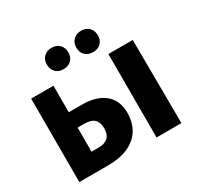

<svg xmlns="http://www.w3.org/2000/svg" viewBox="-184 -1100 1342 1311"><g transform="rotate(-30 486.5 -444.5)"><path d="M81 0V-658H257V-138H314Q361 -138 386.5 -161.5Q412 -185 412 -233Q412 -281 387.5 -304.5Q363 -328 307 -328H236V-449H349Q471 -451 536.5 -398Q602 -345 602 -247Q602 -173 569.5 -117.5Q537 -62 470.5 -31Q404 0 303 0ZM690 0V-658H882L886 0ZM374 -721Q336 -721 313 -744Q290 -767 290 -805Q290 -842 313 -865.5Q336 -889 374 -889Q413 -889 436 -865.5Q459 -842 459 -805Q459 -767 436 -744Q413 -721 374 -721ZM607 -721Q569 -721 545.5 -744Q522 -767 522 -805Q522 -842 545.5 -865.5Q569 -889 607 -889Q646 -889 669 -865.5Q692 -842 692 -805Q692 -767 669 -744Q646 -721 607 -721Z"/></g></svg>

Font: Ysabeau SC Black
Style: Regular
Weight: 900
Designer: Christian Thalmann (Catharsis Fonts)
Version: Version 2.001;gftools[0.9.30]; featfreeze: smcp